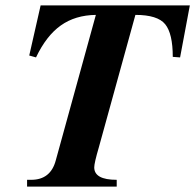

<svg xmlns="http://www.w3.org/2000/svg" viewBox="-20 -689 721 709"><path d="M681 -669 645 -477 618 -479Q618 -565 590 -599.5Q562 -634 480 -634L345 -145Q328 -87 328 -71Q328 -25 411 -25V0H80V-25H95Q167 -25 186 -97L334 -634Q258 -633 204.5 -595Q151 -557 113 -477L88 -484L130 -669Z"/></svg>

Font: STIX
Style: Bold Italic
Weight: 700
Italic angle: -16.33°
Designer: MicroPress Inc., with final additions and corrections provided by Coen Hoffman, Elsevier (retired)
Version: Version 1.1.1